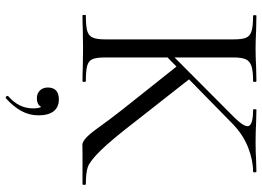

<svg xmlns="http://www.w3.org/2000/svg" viewBox="-146 -520 941 690"><g transform="rotate(90 325.0 -174.5)"><path d="M36 -613Q34 -613 34 -619Q34 -625 36 -625L86 -624Q128 -622 153 -622Q182 -622 224 -624L271 -625Q274 -625 274 -619Q274 -613 271 -613Q234 -613 216.5 -607Q199 -601 192.5 -586.5Q186 -572 186 -542V-81Q186 -50 192 -36Q198 -22 215.5 -17Q233 -12 271 -12Q274 -12 274 -6Q274 0 271 0Q241 0 223 -1L153 -2L85 -1Q67 0 35 0Q33 0 33 -6Q33 -12 35 -12Q73 -12 90.5 -17Q108 -22 114.5 -36.5Q121 -51 121 -81V-544Q121 -574 115 -588Q109 -602 91.5 -607.5Q74 -613 36 -613ZM213 -345 263 -385 409 -199Q482 -104 520.5 -65Q559 -26 580 -19Q601 -12 641 -12Q644 -12 644 -6Q644 0 641 0H529Q521 0 500.5 0.5Q480 1 443 -50.5Q406 -102 372 -145ZM433 -593Q433 -613 374 -613Q372 -613 372 -619Q372 -625 374 -625L417 -624Q457 -622 490 -622Q523 -622 559 -624L596 -625Q599 -625 599 -619Q599 -613 596 -613Q555 -613 509 -595Q463 -577 423 -538L167 -287H142L400 -544Q433 -577 433 -593ZM330 276Q327 276 325 272.5Q323 269 325 267Q369 229 369 178Q369 158 364 149Q359 140 348 135L366 129Q368 146 359 155Q350 164 333 164Q315 164 304.5 153Q294 142 294 125Q294 85 337 85Q365 85 379.5 104Q394 123 394 158Q394 191 378.5 219.5Q363 248 333 275Q332 276 330 276Z"/></g></svg>

Font: Cormorant
Style: Regular
Weight: 400
Designer: Christian Thalmann (Catharsis Fonts)
Foundry: Catharsis Fonts
Version: Version 4.000